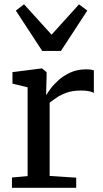

<svg xmlns="http://www.w3.org/2000/svg" viewBox="-20 -893 490 913"><path d="M36.8 0V-48.8L111.3 -55.6V-477.9L39.3 -495.3V-550L177.6 -567.6H179.9L201.6 -550.1V-531.8L199.2 -443.4H201.6Q206.1 -451.4 220.1 -470.7Q234.2 -489.9 257.9 -511.4Q281.5 -532.8 314.6 -548.1Q347.7 -563.3 389.7 -563.3Q404.1 -563.3 412.5 -561.8Q421 -560.2 426.3 -558.4V-450.8Q420.7 -455.2 405.4 -458.9Q390.2 -462.5 366.2 -462.5Q325.5 -462.5 297 -452.3Q268.5 -442.1 249.2 -428.7Q229.8 -415.3 216.1 -405.2V-56.5L342.4 -48.1V0ZM180.8 -650.8 55.3 -842.7 94.3 -872.6 225.3 -728.1 355.7 -872.3 395.1 -842.7 269.8 -650.8Z"/></svg>

Font: Merriweather Light
Style: Regular
Weight: 300
Version: Version 2.100